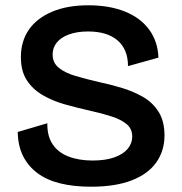

<svg xmlns="http://www.w3.org/2000/svg" viewBox="-20 -693 687 726"><path d="M324 13Q259 13 208 0.5Q157 -12 121.5 -38.5Q86 -65 67 -103.5Q48 -142 47 -194L159 -227Q158 -179 179 -147.5Q200 -116 239.5 -101Q279 -86 330 -86Q379 -86 412.5 -98Q446 -110 463 -130.5Q480 -151 480 -177Q480 -206 459 -223.5Q438 -241 402.5 -252.5Q367 -264 322 -274Q273 -285 226.5 -298Q180 -311 142 -333Q104 -355 81.5 -389.5Q59 -424 59 -477Q59 -537 89 -580.5Q119 -624 176.5 -648.5Q234 -673 314 -673Q393 -673 452 -649.5Q511 -626 544 -581Q577 -536 579 -475L464 -443Q464 -476 453.5 -500.5Q443 -525 423 -541.5Q403 -558 375.5 -566Q348 -574 313 -574Q272 -574 241.5 -563Q211 -552 195 -532.5Q179 -513 179 -487Q179 -455 203 -436Q227 -417 266.5 -405.5Q306 -394 353 -383Q396 -374 439.5 -361Q483 -348 520 -327Q557 -306 579.5 -270.5Q602 -235 602 -181Q602 -123 571 -79Q540 -35 478 -11Q416 13 324 13Z"/></svg>

Font: Bricolage Grotesque 96pt ExtraBold SemiBold
Style: Regular
Weight: 600
Version: Version 1.001;gftools[0.9.33.dev8+g029e19f]